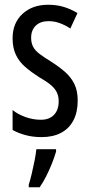

<svg xmlns="http://www.w3.org/2000/svg" viewBox="-20 -567 379 808"><path d="M307 -144Q307 -95 289 -60.5Q271 -26 237 -8Q203 10 155 10Q118 10 87 1.5Q56 -7 33 -20V-104Q55 -86 87 -74.5Q119 -63 152 -63Q187 -63 207 -83.5Q227 -104 227 -141Q227 -162 219 -178.5Q211 -195 193 -210Q175 -225 145 -242Q112 -263 86.5 -285Q61 -307 47 -336Q33 -365 33 -406Q33 -470 74.5 -508.5Q116 -547 183 -547Q218 -547 248 -538Q278 -529 306 -512L276 -447Q255 -461 232 -469.5Q209 -478 184 -478Q150 -478 130.5 -459Q111 -440 111 -408Q111 -387 119 -371Q127 -355 146 -340.5Q165 -326 196 -307Q229 -286 254 -264Q279 -242 293 -213.5Q307 -185 307 -144ZM216 71Q209 95 198 122.5Q187 150 174 175.5Q161 201 147 221H101V210Q107 192 113.5 164.5Q120 137 125.5 109Q131 81 133 61H216Z"/></svg>

Font: Noto Sans Khmer ExtraCondensed
Style: Regular
Weight: 400
Width: 2
Designer: Danh Hong and the Monotype Design Team
Foundry: Monotype Imaging Inc.
Version: Version 2.004